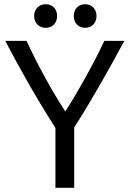

<svg xmlns="http://www.w3.org/2000/svg" viewBox="-20 -889 621 911"><path d="M332 2H243V-282C151 -426 74 -563 5 -695H106C158 -583 222 -464 290 -360C356 -464 422 -583 475 -695H570C499 -564 422 -425 332 -284ZM251 -813C251 -779 228 -757 197 -757C166 -757 142 -779 142 -813C142 -847 166 -869 197 -869C228 -869 251 -847 251 -813ZM438 -813C438 -779 415 -757 384 -757C353 -757 330 -779 330 -813C330 -847 353 -869 384 -869C415 -869 438 -847 438 -813Z"/></svg>

Font: Repo Regular
Style: Regular
Weight: 400
Designer: Stefan Peev
Foundry: Context Ltd
Version: Version 1.502